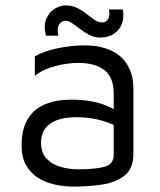

<svg xmlns="http://www.w3.org/2000/svg" viewBox="-20 -676 594 711"><path d="M252 15Q219 15 185.5 8Q152 1 123.5 -16Q95 -33 77.5 -62.5Q60 -92 60 -137Q60 -199 83.5 -236.5Q107 -274 148.5 -290.5Q190 -307 244 -307Q284 -307 314.5 -301.5Q345 -296 368.5 -287Q392 -278 411 -266L425 -200Q402 -216 358.5 -229Q315 -242 263 -242Q200 -242 166 -218Q132 -194 132 -148Q132 -110 152.5 -88.5Q173 -67 204.5 -58Q236 -49 269 -49Q334 -49 367.5 -58.5Q401 -68 401 -102V-331Q401 -389 367 -416Q333 -443 270 -443Q230 -443 185 -431.5Q140 -420 109 -395V-467Q140 -486 192 -497Q244 -508 293 -508Q326 -508 354 -501.5Q382 -495 404 -482.5Q426 -470 441.5 -450.5Q457 -431 465.5 -405.5Q474 -380 474 -348V-106Q474 -53 442.5 -27Q411 -1 360.5 7Q310 15 252 15ZM196 -544H150Q141 -580 151 -605Q161 -630 181.5 -643Q202 -656 223 -656Q247 -656 266 -646.5Q285 -637 300.5 -624.5Q316 -612 330 -602.5Q344 -593 359 -593Q373 -593 380.5 -605.5Q388 -618 383 -641H435Q440 -612 431.5 -588.5Q423 -565 402 -551Q381 -537 351 -537Q329 -537 311 -546.5Q293 -556 277.5 -568Q262 -580 248 -589.5Q234 -599 222 -599Q209 -599 199.5 -586Q190 -573 196 -544Z"/></svg>

Font: Maven Pro VF Beta
Style: Regular
Weight: 400
Designer: Joe Prince
Foundry: Joe Prince
Version: Version 2.002